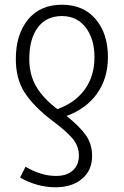

<svg xmlns="http://www.w3.org/2000/svg" viewBox="-20 -562 524 813"><path d="M65 190 88 144Q154 183 217 183Q263 183 288.5 159.5Q314 136 314 97Q314 57 288 25.5Q262 -6 200 -52Q123 -111 85 -169Q47 -227 47 -312Q47 -416 98.5 -479Q150 -542 242 -542Q333 -542 385 -481Q437 -420 437 -320Q437 -231 391.5 -166.5Q346 -102 262 -71Q317 -27 343.5 10.5Q370 48 370 98Q370 160 327 195.5Q284 231 216 231Q138 231 65 190ZM380 -320Q380 -397 343 -445.5Q306 -494 242 -494Q176 -494 140 -445.5Q104 -397 104 -312Q104 -246 133.5 -195.5Q163 -145 223 -100Q297 -126 338.5 -182.5Q380 -239 380 -320Z"/></svg>

Font: Noto Sans Display Light Narrow
Style: Regular
Weight: 300
Width: 4
Designer: Monotype Design team
Foundry: Monotype Imaging Inc.
Version: Version 1.000